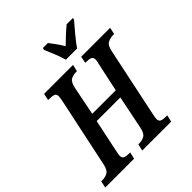

<svg xmlns="http://www.w3.org/2000/svg" viewBox="-264 -1091 1252 1252"><g transform="rotate(-45 361.5 -465.5)"><path d="M-18 0 -8 -47H3Q28 -47 50 -58.5Q72 -70 81 -113L183 -595Q186 -610 187.5 -619.5Q189 -629 189 -635Q189 -655 175 -661Q161 -667 132 -667H122L132 -714H399L388 -667H378Q353 -667 332 -655.5Q311 -644 302 -600L262 -400H479L522 -601Q525 -611 526.5 -620Q528 -629 528 -635Q528 -655 514.5 -661Q501 -667 475 -667H465L474 -714H741L731 -667H721Q695 -667 672.5 -655.5Q650 -644 641 -600L539 -114Q537 -105 535.5 -95.5Q534 -86 534 -80Q534 -60 547.5 -53.5Q561 -47 590 -47H601L590 0H323L334 -47H345Q369 -47 390 -58.5Q411 -70 420 -114L467 -346H249L200 -113Q198 -105 196.5 -95.5Q195 -86 195 -80Q195 -60 208.5 -53.5Q222 -47 248 -47H259L248 0ZM390 -771Q381 -805 363.5 -847.5Q346 -890 334 -918L338 -931H384Q398 -913 418 -885.5Q438 -858 451 -834Q475 -858 505.5 -886Q536 -914 557 -931H615L612 -918Q588 -890 553 -848.5Q518 -807 493 -771Z"/></g></svg>

Font: Noto Serif ExtraCondensed SemiBold
Style: Italic
Weight: 600
Width: 2
Italic angle: -12°
Designer: Monotype Design Team
Foundry: Monotype Imaging Inc.
Version: Version 2.013